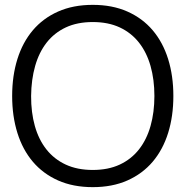

<svg xmlns="http://www.w3.org/2000/svg" viewBox="-20 -755 763 790"><path d="M361.7 15Q442.3 15 504.2 -12.5Q566.2 -40 608.2 -89.5Q650.2 -139 671.8 -208Q693.3 -277 693.3 -360Q693.3 -443 671.8 -512Q650.2 -581 608.2 -630.5Q566.2 -680 504.2 -707.5Q442.3 -735 361.7 -735Q281 -735 219.1 -707.5Q157.2 -680 115.2 -630.5Q73.2 -581 51.6 -512Q30 -443 30 -360Q30 -277 51.6 -208Q73.2 -139 115.2 -89.5Q157.2 -40 219.1 -12.5Q281 15 361.7 15ZM361.7 -55.7Q298.2 -55.7 250.5 -77.8Q202.8 -100 171 -140.2Q139.2 -180.5 123.4 -236.6Q107.7 -292.7 108 -360Q108.7 -427.5 124.6 -483.5Q140.5 -539.5 172 -579.8Q203.5 -620 250.8 -642.2Q298.2 -664.3 361.7 -664.3Q425.2 -664.3 472.7 -642.2Q520.2 -620 551.8 -579.8Q583.5 -539.5 599.4 -483.5Q615.3 -427.5 615.3 -360Q615.3 -292.7 599.4 -236.6Q583.5 -180.5 551.8 -140.2Q520.2 -100 472.7 -77.8Q425.2 -55.7 361.7 -55.7Z"/></svg>

Font: Vela Sans GX ExtLt
Style: Regular
Weight: 200
Designer: Principal design: Mikhail Sharanda - project Manrope.
Design modification: Ravid Balaliev
Foundry: Mikhail Sharanda
Version: Version 1.001